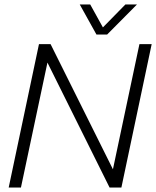

<svg xmlns="http://www.w3.org/2000/svg" viewBox="-20 -842 701 862"><path d="M413 -687 338 -822H385L442 -719L543 -822H595L461 -687ZM19 0 155 -644H207L487 -82L606 -644H661L525 0H472L193 -561L74 0Z"/></svg>

Font: Kanit ExtraLight
Style: Italic
Weight: 275
Italic angle: -12°
Designer: Katatrad Team
Foundry: CadsonDemak
Version: Version 2.000; ttfautohint (v1.8.3)